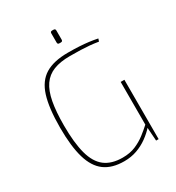

<svg xmlns="http://www.w3.org/2000/svg" viewBox="-204 -984 1029 1121"><g transform="rotate(-30 311.0 -424.0)"><path d="M334 -702Q379 -702 412 -700Q445 -698 473 -694.5Q501 -691 530 -685L524 -667Q493 -672 465.5 -674.5Q438 -677 407 -678Q376 -679 334 -679Q269 -679 224.5 -661.5Q180 -644 153 -605Q126 -566 114 -502Q102 -438 102 -345Q102 -228 122 -154Q142 -80 187 -45.5Q232 -11 306 -11Q356 -11 393.5 -27Q431 -43 461.5 -66.5Q492 -90 518 -114L524 -96Q497 -65 463 -40.5Q429 -16 389.5 -2Q350 12 304 12Q222 12 172 -25Q122 -62 99 -141Q76 -220 76 -345Q76 -477 100.5 -555Q125 -633 181.5 -667.5Q238 -702 334 -702ZM541 -400V0H524L517 -99L516 -111V-400ZM329 -860Q341 -860 341 -848V-786Q341 -774 329 -774H319Q307 -774 307 -786V-848Q307 -860 319 -860Z"/></g></svg>

Font: Exo 2 Thin
Style: Regular
Weight: 250
Designer: Natanael Gama
Foundry: Natanael Gama
Version: Version 2.010